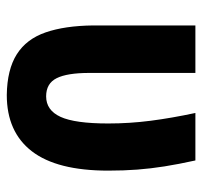

<svg xmlns="http://www.w3.org/2000/svg" viewBox="-35 -552 596 566"><g transform="rotate(90 263.0 -269.0)"><path d="M260 9Q185 8 140 -20.5Q95 -49 75.5 -105.5Q56 -162 55 -245V-547H195V-234Q195 -169 210.5 -138Q226 -107 264 -107Q305 -107 324.5 -149.5Q344 -192 344 -290Q344 -353 336 -415Q328 -477 313 -547H453Q464 -497 470.5 -456Q477 -415 480 -375.5Q483 -336 483 -290Q483 -139 426 -65Q369 9 260 9Z"/></g></svg>

Font: Noto Sans Display Condensed
Style: Bold
Weight: 700
Width: 3
Designer: Monotype Design Team
Foundry: Monotype Imaging Inc.
Version: Version 2.003